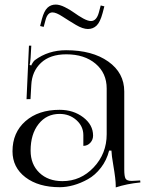

<svg xmlns="http://www.w3.org/2000/svg" viewBox="-20 -819 657 848"><path d="M433.1 -761.2Q422.4 -721.2 406.7 -706.1Q391.1 -690.9 368.2 -690.9Q345.7 -690.9 314.9 -709.2Q284.2 -727.5 256.1 -745.8Q228 -764.2 211.9 -764.2Q189.9 -764.2 181.2 -731L172.9 -700.2L157.2 -704.1L165 -734.9Q174.8 -771 189.7 -784.9Q204.6 -798.8 226.1 -798.8Q243.7 -798.8 266.6 -787.4Q289.6 -775.9 308.1 -762.5Q326.7 -749 347.4 -737.5Q368.2 -726.1 381.8 -726.1Q406.7 -726.1 417 -765.1L424.8 -794.9L440.9 -791ZM451.2 -428.2Q451.2 -496.1 402.1 -537.6Q353 -579.1 272.9 -579.1Q201.2 -579.1 161.1 -541.5Q121.1 -503.9 118.2 -443.4L114.7 -381.3L97.2 -380.9L107.9 -617.2H118.2L115.2 -564Q113.8 -542.5 110.8 -532.2L118.2 -529.8Q119.1 -533.7 124.3 -541.7Q129.4 -549.8 133.8 -553.2Q192.9 -597.2 272 -597.2Q387.7 -597.2 458.3 -547.1Q528.8 -497.1 528.8 -415V-70.8Q528.8 -39.6 534.7 -29.8Q540.5 -20 562 -20L582 -21L599.1 -22L600.1 -13.2Q540 -7.3 491.2 8.8V1Q491.2 -26.4 480.5 -88.9Q472.7 -133.3 472.2 -153.8H461.9Q451.2 -111.3 425.8 -78.4Q400.4 -45.4 368.4 -27.6Q336.4 -9.8 304.7 -1Q272.9 7.8 244.1 7.8Q149.9 7.8 92.5 -35.9Q35.2 -79.6 35.2 -150.9Q35.2 -233.4 92.3 -283.7Q149.4 -334 243.2 -334Q304.2 -334 347.7 -300.8Q391.1 -267.6 391.1 -220.2Q391.1 -201.7 378.7 -188.2Q366.2 -174.8 348.1 -174.8V-222.2Q348.1 -261.2 317.4 -288.6Q286.6 -315.9 243.2 -315.9Q185.5 -315.9 150.4 -271.2Q115.2 -226.6 115.2 -153.8Q115.2 -93.3 153.8 -56.2Q192.4 -19 255.9 -19Q336.4 -19 393.8 -79.8Q451.2 -140.6 451.2 -226.1Z"/></svg>

Font: FoglihtenNo07calt
Style: Regular
Weight: 500
Designer: gluk (gluksza@wp.pl)
Foundry: gluk (gluksza@wp.pl)
Version: Version 0.844